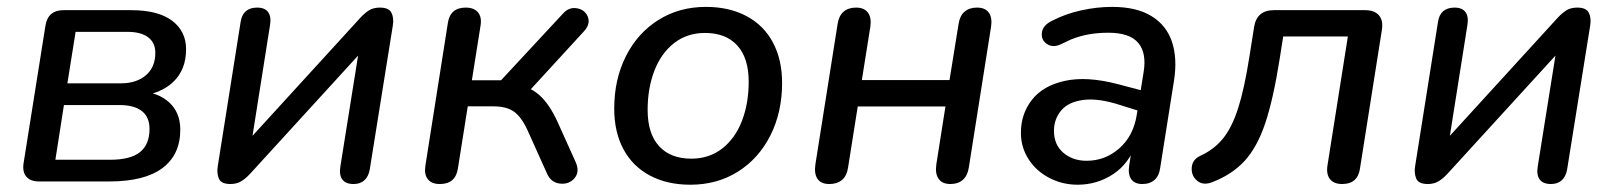

<svg xmlns="http://www.w3.org/2000/svg" viewBox="-20 -516 4588 546"><path d="M47.1 -52.1 109.2 -442.8Q116.3 -487.1 160.7 -487.1H352.7Q429.6 -487.1 469.4 -457.1Q509.2 -427 509.2 -376Q509.2 -317.8 472.5 -282.9Q435.7 -248.1 374 -243.1L376.6 -256.4Q429.1 -253.9 460.9 -225Q492.7 -196.1 492.7 -147.1Q492.7 -76.1 442 -38.1Q391.2 0 290.8 0H91.4Q66.5 0 54.9 -13.6Q43.2 -27.2 47.1 -52.1ZM405.2 -149.3Q405.2 -183.1 383.4 -200.2Q361.6 -217.3 319.4 -217.3H161.8L137.5 -61.7H293.3Q351.1 -61.7 378.2 -83.5Q405.2 -105.3 405.2 -149.3ZM421.7 -366.1Q421.7 -394.6 401.2 -410Q380.7 -425.4 342.8 -425.4H195L171.6 -279H323.2Q367.9 -279 394.8 -301.9Q421.7 -324.8 421.7 -366.1Z M599.4 -44.3 664.2 -453.1Q667.1 -473.7 679 -484.1Q691 -494.4 711.3 -494.4Q733.2 -494.4 742.5 -481.5Q751.8 -468.6 748 -445.3L692.1 -92.1H663.6L1005.2 -466Q1017.5 -479.2 1029.7 -486.8Q1042 -494.4 1060.4 -494.4Q1085.7 -494.4 1093.1 -479.9Q1100.6 -465.3 1097.1 -443.4L1031.6 -34.7Q1028.1 -14 1016.3 -3.4Q1004.6 7.3 985.5 7.3Q963 7.3 953.5 -5.6Q944 -18.5 947.9 -42.4L1004.3 -395.6H1032.8L691.2 -21.8Q679 -8.5 666.1 -0.6Q653.2 7.3 635.2 7.3Q608.9 7.3 602.4 -8.2Q595.9 -23.7 599.4 -44.3Z M1189.7 -44.9 1253.6 -450.6Q1260.3 -494.4 1304.2 -494.4Q1327.9 -494.4 1339.2 -481Q1350.5 -467.6 1346.6 -443.4L1321.9 -287.8H1404.9L1581.2 -477.6Q1598.4 -496.6 1621 -492.4Q1643.6 -488.3 1651.6 -468.2Q1659.6 -448.2 1641.2 -427.6L1476.9 -248.5L1446.1 -274.9Q1483.9 -271.6 1512.9 -246.3Q1542 -221 1565.6 -169.2L1617 -55.2Q1629.2 -27.5 1613.8 -9.3Q1598.3 8.9 1572.7 6.1Q1547.1 3.4 1535.8 -22L1479.9 -146.2Q1461.9 -184.8 1440.6 -199.2Q1419.3 -213.6 1383.7 -213.6H1310.2L1282.1 -36.6Q1275.3 7.3 1230.9 7.3Q1207.1 7.3 1196.5 -6.5Q1185.9 -20.2 1189.7 -44.9Z M1726.7 -206.9Q1726.7 -290.3 1759.9 -356.2Q1793.1 -422 1852.3 -459.2Q1911.5 -496.4 1987.5 -496.4Q2054 -496.4 2103.1 -470.1Q2152.1 -443.9 2178.1 -395Q2204.1 -346.1 2204.1 -280.2Q2204.1 -196.9 2170.9 -131Q2137.7 -65.1 2078.5 -27.9Q2019.3 9.3 1943.3 9.3Q1876.8 9.3 1827.8 -17Q1778.7 -43.3 1752.7 -92.1Q1726.7 -141 1726.7 -206.9ZM2109.1 -283.5Q2109.1 -351.1 2076.6 -386.7Q2044.1 -422.3 1984.9 -422.3Q1934.2 -422.3 1897.2 -393.6Q1860.2 -365 1841 -315.1Q1821.7 -265.2 1821.7 -203.6Q1821.7 -136 1854.2 -100.4Q1886.7 -64.8 1945.9 -64.8Q1996.6 -64.8 2033.6 -93.5Q2070.6 -122.2 2089.8 -172Q2109.1 -221.9 2109.1 -283.5Z M2298.7 -48.1 2362 -448.1Q2365.5 -471.2 2379 -482.8Q2392.5 -494.4 2414.4 -494.4Q2437.6 -494.4 2448.2 -480.1Q2458.8 -465.7 2455 -439.7L2430.9 -288.4H2680.2L2706 -448.1Q2709.5 -471.2 2723 -482.8Q2736.5 -494.4 2758.4 -494.4Q2781.6 -494.4 2791.9 -480.1Q2802.2 -465.7 2798.3 -439.7L2735.1 -39.7Q2731.6 -16.5 2718.1 -4.6Q2704.6 7.3 2682.7 7.3Q2659.5 7.3 2649.2 -7.4Q2638.8 -22 2642.7 -48.7L2668.6 -213.2H2419.2L2391.7 -39.7Q2388.2 -15.9 2374.4 -4.3Q2360.6 7.3 2338.3 7.3Q2315.1 7.3 2305 -7.1Q2294.9 -21.4 2298.7 -48.1Z M2883.2 -138.4Q2883.2 -192 2914.5 -232.1Q2945.9 -272.3 3008 -286Q3070.2 -299.8 3158.2 -276.9L3238.6 -255.7L3229.9 -197.1L3168 -216.5Q3103.8 -237.6 3060.8 -231.8Q3017.8 -226.1 2997.5 -201.5Q2977.2 -177 2977.2 -144.1Q2977.2 -104.2 3004 -81.5Q3030.7 -58.8 3069.8 -58.8Q3123 -58.8 3163.1 -94.2Q3203.2 -129.5 3212.7 -189.7L3232.1 -310.6Q3241.2 -365.5 3216.7 -394.2Q3192.2 -422.9 3132 -422.9Q3102.8 -422.9 3076.8 -418.4Q3050.8 -413.8 3025.4 -403.7Q3014.9 -398.8 2998.4 -390.8Q2974.8 -379.3 2957.5 -390.7Q2940.2 -402.1 2942.9 -423.4Q2945.6 -444.6 2972.8 -457.4Q3010.5 -476.9 3054.9 -486.6Q3099.3 -496.4 3142.8 -496.4Q3212.1 -496.4 3254.7 -470.1Q3297.3 -443.9 3312.9 -396.7Q3328.5 -349.5 3318.5 -286.3L3279.4 -39.4Q3276.5 -16.3 3263.3 -4.5Q3250.1 7.3 3228.2 7.3Q3206.9 7.3 3197.1 -6.3Q3187.2 -19.9 3191.1 -45.3L3203 -121L3211.1 -108.5Q3190.9 -50.4 3145.3 -20.6Q3099.7 9.3 3044.3 9.3Q3001.4 9.3 2964.1 -10Q2926.9 -29.3 2905.1 -63.1Q2883.2 -97 2883.2 -138.4Z M3755 -45.6 3813 -412.3H3629.1L3619.1 -348.8Q3601 -234.1 3578.1 -165.8Q3555.2 -97.6 3519.5 -58.6Q3483.7 -19.5 3426.4 2.4Q3400.7 12.1 3383.8 -2.5Q3367 -17.2 3369.1 -40.1Q3371.1 -63 3394.2 -73.3Q3433 -91.2 3458.3 -122.6Q3483.6 -153.9 3501.2 -209Q3518.7 -264 3533 -354.8L3546.2 -438.4Q3553.6 -487.1 3602.7 -487.1H3861.5Q3888.9 -487.1 3901.5 -472.3Q3914.1 -457.5 3909.6 -430.1L3847.3 -35.9Q3840.6 7.3 3796.8 7.3Q3773 7.3 3762 -6.8Q3751.1 -20.8 3755 -45.6Z M4004.4 -44.3 4069.2 -453.1Q4072.1 -473.7 4084 -484.1Q4096 -494.4 4116.3 -494.4Q4138.2 -494.4 4147.5 -481.5Q4156.8 -468.6 4153 -445.3L4097.1 -92.1H4068.6L4410.2 -466Q4422.5 -479.2 4434.7 -486.8Q4447 -494.4 4465.4 -494.4Q4490.7 -494.4 4498.1 -479.9Q4505.6 -465.3 4502.1 -443.4L4436.6 -34.7Q4433.1 -14 4421.3 -3.4Q4409.6 7.3 4390.5 7.3Q4368 7.3 4358.5 -5.6Q4349 -18.5 4352.9 -42.4L4409.3 -395.6H4437.8L4096.2 -21.8Q4084 -8.5 4071.1 -0.6Q4058.2 7.3 4040.2 7.3Q4013.9 7.3 4007.4 -8.2Q4000.9 -23.7 4004.4 -44.3Z"/></svg>

Font: SN Pro Thin
Style: Italic
Weight: 200
Italic angle: -9°
Designer: Tobias Whetton
Foundry: Supernotes
Version: Version 1.003;Glyphs 3.3 (3324)